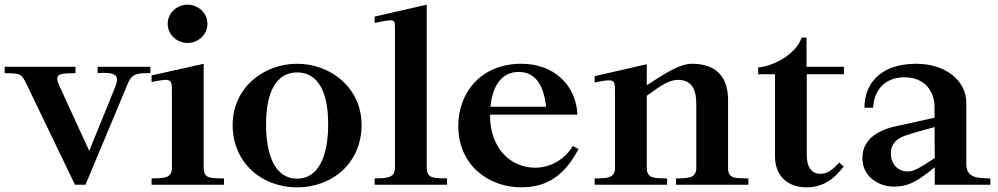

<svg xmlns="http://www.w3.org/2000/svg" viewBox="-50 -791 4271 822"><path d="M-30 -478V-505H273V-478C220 -477 195 -476 195 -455C195 -447 198 -437 204 -424L332 -145L445 -423C449 -434 451 -443 451 -450C451 -474 428 -479 393 -479C386 -479 377 -478 368 -478V-505H594V-478C546 -477 517 -481 498 -435L316 0H271L64 -430C41 -477 40 -476 -30 -478Z M599 -440C684 -457 686 -454 686 -397V-72C686 -24 644 -29 599 -27V0H909V-27C854 -29 822 -24 822 -72V-518L599 -468ZM668 -689C668 -738 710 -771 753 -771C796 -771 838 -738 838 -689C838 -640 796 -607 753 -607C710 -607 668 -640 668 -689Z M1222 11C1377 11 1498 -97 1498 -256C1498 -414 1367 -518 1222 -518C1077 -518 946 -414 946 -256C946 -97 1067 11 1222 11ZM1089 -259C1089 -394 1131 -481 1222 -481C1314 -481 1355 -394 1355 -259C1355 -124 1314 -26 1222 -26C1129 -26 1089 -124 1089 -259Z M1777 -73V-771L1554 -720V-693C1588 -700 1609 -704 1622 -704C1640 -704 1641 -695 1641 -669V-73C1641 -25 1599 -29 1554 -27V0H1864V-27C1809 -29 1777 -25 1777 -73Z M1912 -251C1912 -86 2040 11 2181 11C2300 11 2370 -47 2427 -153L2402 -166C2368 -106 2302 -73 2242 -73C2132 -73 2048 -160 2048 -297V-300H2422C2417 -425 2323 -518 2182 -518C2011 -518 1912 -397 1912 -251ZM2050 -334C2058 -426 2100 -483 2170 -483C2232 -483 2276 -442 2288 -334Z M2931 -345V-72C2931 -24 2889 -29 2844 -27V0H3154V-27C3099 -29 3067 -24 3067 -72V-364C3067 -457 3020 -518 2913 -518C2851 -518 2776 -461 2719 -426V-516L2496 -465V-438C2525 -444 2544 -447 2557 -447C2582 -447 2583 -434 2583 -396V-72C2583 -24 2541 -29 2496 -27V0H2806V-27C2756 -29 2719 -24 2719 -72V-381C2753 -403 2803 -449 2852 -449C2907 -449 2931 -415 2931 -345Z M3562 -78 3543 -95C3507 -56 3487 -47 3462 -47C3426 -47 3404 -73 3404 -127V-473H3563V-505H3403V-630H3382C3361 -566 3275 -511 3196 -502V-473H3268V-122C3268 -33 3327 11 3403 11C3480 11 3524 -30 3562 -78Z M3951 -331V-287C3907 -278 3865 -267 3796 -253C3721 -238 3642 -202 3642 -114C3642 -31 3717 8 3776 8C3846 8 3886 -22 3952 -75V0H4190V-27C4143 -29 4087 -25 4087 -88V-350C4087 -449 3995 -518 3873 -518C3706 -518 3650 -419 3651 -330H3688C3692 -403 3736 -460 3823 -460C3908 -460 3951 -402 3951 -331ZM3764 -135C3764 -175 3789 -198 3827 -211C3859 -222 3898 -232 3951 -247L3952 -114C3882 -70 3866 -57 3833 -57C3802 -57 3764 -81 3764 -135Z"/></svg>

Font: Ortica Linear
Style: Bold
Weight: 700
Designer: Benedetta Bovani
Foundry: Collletttivo
Version: Version 2.000;Glyphs 3.1.2 (3151)